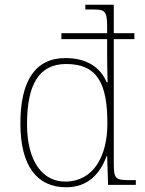

<svg xmlns="http://www.w3.org/2000/svg" viewBox="-20 -780 610 810"><path d="M259 10C348 10 401 -43 430 -122H432L436 0H553V-20H532C466 -20 460 -24 460 -94V-615H547V-640H460V-760H340V-740H367C424 -740 432 -736 432 -662V-640H239V-615H432V-535C432 -507 433 -470 434 -433H430C403 -497 345 -535 256 -535C126 -535 66 -435 66 -259C66 -80 136 10 259 10ZM258 -14C163 -12 94 -95 94 -256C94 -418 141 -510 259 -510C392 -510 433 -426 433 -259C433 -123 376 -16 258 -14Z"/></svg>

Font: Noto Serif Gurmukhi Thin
Style: Regular
Weight: 100
Designer: Vaibhav Singh and the Monotype Design Team
Foundry: Monotype Imaging Inc.
Version: Version 2.004